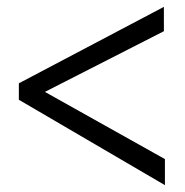

<svg xmlns="http://www.w3.org/2000/svg" viewBox="-20 -587 540 560"><path d="M461 -47 35 -296V-344L458 -567V-496L111 -319L461 -123Z"/></svg>

Font: Ligconsolata
Style: Regular
Weight: 400
Monospace: yes
Designer: Raph Levien, Cyreal, Brenton Simpson
Foundry: Raph Levien, Cyreal, Google
Version: Version 3.001; ttfautohint (v1.8.2.53-6de2)